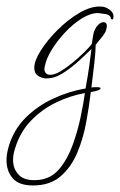

<svg xmlns="http://www.w3.org/2000/svg" viewBox="-101 -270 368 588"><path d="M0 298Q-43 298 -62 276Q-81 254 -81 221Q-81 202 -75 181Q-60 128 -23 91Q14 54 63 31.5Q112 9 161 1Q168 -37 172.5 -69Q177 -101 179 -120Q164 -105 141 -84Q118 -63 92.5 -46.5Q67 -30 42 -30Q40 -30 37 -30Q34 -30 32 -31Q4 -37 4 -62Q4 -84 24 -115.5Q44 -147 75 -178Q106 -209 140.5 -229.5Q175 -250 203 -250Q212 -250 216 -249Q227 -247 238 -237.5Q249 -228 246 -215Q246 -209 241 -211Q238 -211 238 -217Q234 -225 222 -227L199 -230Q176 -230 149.5 -213.5Q123 -197 99 -171.5Q75 -146 58 -118.5Q41 -91 37 -70Q36 -67 35.5 -64Q35 -61 35 -58Q35 -52 39 -46.5Q43 -41 53 -41Q67 -41 85 -52Q103 -63 122.5 -79Q142 -95 157.5 -110.5Q173 -126 180 -135Q182 -145 184 -160Q186 -175 194 -187Q205 -202 215 -202Q230 -202 225 -182Q223 -171 211.5 -157Q200 -143 192 -133Q192 -113 188 -77.5Q184 -42 179 -2Q184 -3 187.5 -3Q191 -3 194 -3Q207 -3 207 0Q207 7 177 12Q172 55 163 104.5Q154 154 135.5 198Q117 242 84.5 270Q52 298 0 298ZM18 281Q56 277 81 247Q106 217 121.5 174Q137 131 146 88Q155 45 159 15Q114 23 70.5 44Q27 65 -6.5 100Q-40 135 -55 185Q-61 203 -61 220Q-61 248 -42.5 266.5Q-24 285 18 281Z"/></svg>

Font: Fuggles
Style: Regular
Weight: 400
Designer: Rob Leuschke
Foundry: Robert E. Leuschke
Version: Version 1.100; ttfautohint (v1.8.3)